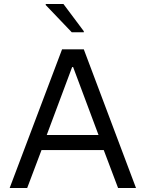

<svg xmlns="http://www.w3.org/2000/svg" viewBox="-20 -933 724 953"><path d="M28 0 288 -688H396L655 0H566L495 -188H186L115 0ZM212 -263H469L343 -600H338ZM336 -773 207 -908V-913H295L396 -778V-773Z"/></svg>

Font: Saira Thin
Style: Regular
Weight: 400
Version: Version 1.101